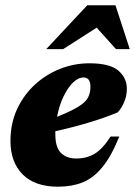

<svg xmlns="http://www.w3.org/2000/svg" viewBox="-20 -690 510 725"><path d="M430.5 -174.5Q400.5 -100 366.5 -58.8Q332.5 -17.5 291.8 -1.2Q251 15 199.5 15Q111.5 15 65.5 -31.5Q19.5 -78 19.5 -157.5Q19.5 -223.5 44.2 -277.2Q69 -331 111.2 -370Q153.5 -409 206.8 -430Q260 -451 317.5 -451Q394.5 -451 426.8 -423.5Q459 -396 459 -354.5Q459 -330 449.8 -306.8Q440.5 -283.5 425 -266Q376.5 -245.5 314.8 -227Q253 -208.5 189 -194.5Q189 -188.5 189 -182.5Q189 -133.5 210.2 -112.5Q231.5 -91.5 267.5 -91.5Q307.5 -91.5 337.5 -109.5Q367.5 -127.5 397.5 -174.5ZM295.5 -397.5Q275.5 -397.5 255.5 -378Q235.5 -358.5 219.5 -325Q203.5 -291.5 195.5 -249Q248 -270 275.2 -286.8Q302.5 -303.5 312 -321Q321.5 -338.5 321.5 -362Q321.5 -397.5 295.5 -397.5ZM154.5 -504.5 309.5 -670H416L470 -504.5H418L345 -585.5L218.5 -504.5Z"/></svg>

Font: Newsreader Text ExtraBold
Style: Italic
Weight: 800
Italic angle: -17°
Designer: Hugues Gentile
Foundry: Production Type
Version: Version 1.001